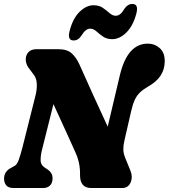

<svg xmlns="http://www.w3.org/2000/svg" viewBox="-20 -948 851 968"><path d="M191.5 -191.5Q185 -166 184.8 -141.2Q184.5 -116.5 207 -102L218 -95Q229.5 -88 237.2 -76.5Q245 -65 245 -49Q245 -25 231.8 -12.5Q218.5 0 197.5 0H49.5Q22.5 0 11.5 -13.5Q0.5 -27 0.5 -47Q0.5 -83 34.5 -101L55 -112.5Q66.5 -119 75 -143.5Q83.5 -168 92.5 -202L158 -462.5Q167 -496.5 165.5 -526.2Q164 -556 147 -575.5L129.5 -599Q112 -619.5 110 -643Q108 -666.5 121.8 -683.2Q135.5 -700 164.5 -700H274Q318 -700 341 -679.5Q364 -659 380.5 -623Q413.5 -549.5 450.5 -467.2Q487.5 -385 523 -309.5L584.5 -569.5Q622.5 -728 725 -728Q760 -728 785.8 -705Q811.5 -682 810.5 -636Q809 -558 728 -512.5Q702 -497.5 685.8 -482Q669.5 -466.5 659.2 -444Q649 -421.5 641 -386.5L607.5 -240.5Q601.5 -215 601.8 -195Q602 -175 611.5 -151.5L637 -89Q650.5 -56.5 638.5 -28.2Q626.5 0 595.5 0H440Q382.5 0 383.5 -67.5Q385 -129.5 357 -187Q343 -217.5 314.8 -280.5Q286.5 -343.5 249.5 -423ZM546 -750.5Q518 -750.5 499.2 -763.8Q480.5 -777 465.8 -790.2Q451 -803.5 434.5 -803.5Q411.5 -803.5 390.5 -768.5Q375 -744 351 -744Q318 -744 331.5 -794Q348 -856.5 381.8 -889Q415.5 -921.5 451.5 -921.5Q480 -921.5 498.8 -908.2Q517.5 -895 532.5 -881.8Q547.5 -868.5 564 -868.5Q587.5 -868.5 607.5 -904Q623.5 -928 647.5 -928Q680.5 -928 667 -878Q650 -815.5 616 -783Q582 -750.5 546 -750.5Z"/></svg>

Font: Fraunces 144pt S100 Black
Style: Italic
Weight: 900
Italic angle: -16°
Version: Version 1.000; ttfautohint (v1.8.3)